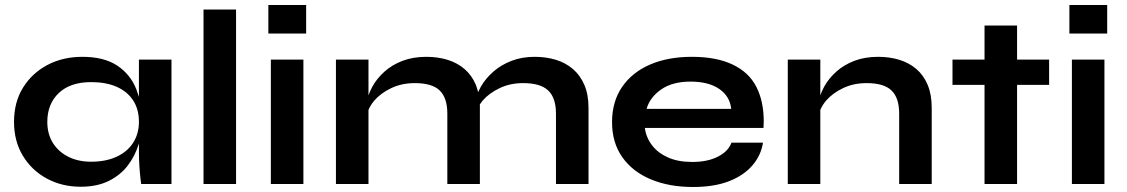

<svg xmlns="http://www.w3.org/2000/svg" viewBox="-20 -735 4502 767"><path d="M302 11Q228 11 167.5 -21.5Q107 -54 71.5 -112.5Q36 -171 36 -248Q36 -327 72 -385Q108 -443 169.5 -475.5Q231 -508 309 -508Q395 -508 447.5 -473.5Q500 -439 524 -380Q530 -364 535 -348V-497H665V0H544Q544 0 541.5 -19.5Q539 -39 537 -69Q535 -99 535 -128V-162Q534 -160 534 -159Q520 -113 491 -74.5Q462 -36 415 -12.5Q368 11 302 11ZM344 -89Q403 -89 446 -109Q489 -129 512 -165Q535 -201 535 -248Q535 -299 511.5 -334.5Q488 -370 445.5 -388.5Q403 -407 344 -407Q261 -407 215 -363.5Q169 -320 169 -248Q169 -200 191 -164.5Q213 -129 252.5 -109Q292 -89 344 -89Z M793 -697H923V0H793Z M1203 -715V-601H1052V-715ZM1062 -497H1192V0H1062Z M1322 -497H1452V-354Q1458 -371 1467 -388Q1485 -421 1515.5 -448.5Q1546 -476 1588 -492Q1630 -508 1683 -508Q1729 -508 1768 -496Q1807 -484 1836 -459Q1865 -434 1881 -396Q1886 -382 1890 -367Q1895 -378 1901 -389Q1920 -422 1951 -449Q1982 -476 2023.5 -492Q2065 -508 2116 -508Q2162 -508 2201 -496Q2240 -484 2269 -459Q2298 -434 2314.5 -395.5Q2331 -357 2331 -304V0H2201V-281Q2201 -344 2170 -373.5Q2139 -403 2070 -403Q2018 -403 1976 -383Q1934 -363 1908 -333Q1902 -325 1897 -318V0H1767V-281Q1767 -344 1736.5 -373.5Q1706 -403 1637 -403Q1585 -403 1543 -383Q1501 -363 1475 -333Q1460 -315 1452 -296V0H1322Z M2902 -165H3028Q3020 -114 2985.5 -74Q2951 -34 2892 -11Q2833 12 2748 12Q2653 12 2580 -18.5Q2507 -49 2466 -107Q2425 -165 2425 -247Q2425 -329 2465 -387.5Q2505 -446 2576.5 -477Q2648 -508 2744 -508Q2842 -508 2907 -477Q2972 -446 3001.5 -388Q3031 -330 3031 -250Q3031 -237 3030 -224H2556Q2561 -186 2584.5 -155Q2608 -124 2648.5 -106Q2689 -88 2745 -88Q2807 -88 2848.5 -109.5Q2890 -131 2902 -165ZM2738 -409Q2666 -409 2621 -377.5Q2576 -346 2563 -300H2901Q2896 -350 2853.5 -379.5Q2811 -409 2738 -409Z M3127 -497H3257V-354Q3263 -371 3272 -388Q3290 -421 3320.5 -448.5Q3351 -476 3393 -492Q3435 -508 3488 -508Q3534 -508 3573 -496Q3612 -484 3641 -459Q3670 -434 3686 -395.5Q3702 -357 3702 -304V0H3572V-281Q3572 -344 3541.5 -373.5Q3511 -403 3442 -403Q3390 -403 3348 -383Q3306 -363 3280 -333Q3265 -315 3257 -296V0H3127Z M3785 -497H3913V-633H4043V-497H4171V-396H4043V0H3913V-396H3785Z M4403 -715V-601H4252V-715ZM4262 -497H4392V0H4262Z"/></svg>

Font: Syne Modified
Style: Bold
Weight: 700
Designer: Lucas Descroix
Foundry: Bonjour Monde
Version: Version 2.200